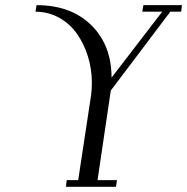

<svg xmlns="http://www.w3.org/2000/svg" viewBox="-20 -722 723 742"><path d="M117.2 -676.8 121.1 -702.1Q253.9 -702.1 332.5 -625Q411.1 -547.9 411.1 -421.9L606.9 -676.8H529.8L534.2 -702.1H683.1L680.2 -676.8H638.2L408.2 -372.1L356.9 -25.9H432.1L428.2 0H234.9L237.8 -25.9H282.2L332 -354Q335 -375 335 -402.8Q335 -455.1 319.8 -503.9Q304.7 -552.7 277.3 -591.6Q250 -630.4 208.3 -653.6Q166.5 -676.8 117.2 -676.8Z"/></svg>

Font: Dehuti Alt
Style: Italic
Weight: 400
Version: Version 1.2